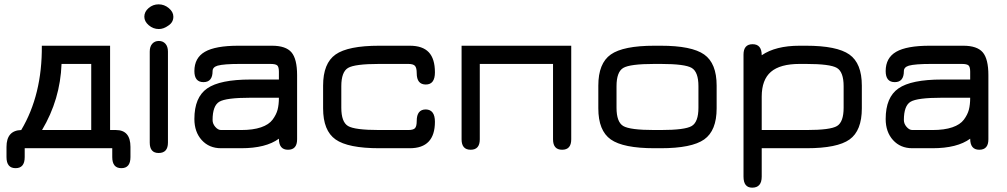

<svg xmlns="http://www.w3.org/2000/svg" viewBox="-20 -678 4646 886"><path d="M94 6V47Q94 98 52 98Q10 98 10 47V0Q10 -76 78 -78Q175 -241 173 -467H488V-78H515Q582 -78 582 0V47Q582 98 540 98Q498 98 498 47V6ZM401 -383H264Q258 -219 174 -78H401Z M757 -560Q735 -544 713 -544Q687 -544 666.5 -561.5Q646 -579 646 -601Q646 -624 666 -641Q686 -658 712 -658Q738 -658 759 -640.5Q780 -623 780 -601Q780 -575 757 -560ZM671 -20V-440Q671 -463 682.5 -476Q694 -489 713 -489Q732 -489 743.5 -476Q755 -463 755 -440V-20Q755 28 712 28Q671 28 671 -20Z M1136 -311H1267V-347Q1267 -369 1259.5 -376Q1252 -383 1228 -383H1087Q1013 -383 984 -375Q961 -368 961 -350Q961 -299 919 -299Q877 -299 877 -350Q877 -411 925.5 -439Q974 -467 1080 -467H1235Q1299 -467 1325 -436.5Q1351 -406 1351 -331V-35Q1351 13 1309 13Q1267 13 1267 -38Q1207 6 1093 6H1000Q945 6 911 -31.5Q877 -69 877 -129Q877 -229 936 -270Q995 -311 1136 -311ZM1093 -78Q1148 -78 1184.5 -90.5Q1221 -103 1238 -126Q1255 -149 1261 -172Q1267 -195 1267 -227H1136Q1023 -227 992 -208.5Q961 -190 961 -124Q961 -107 973.5 -92.5Q986 -78 1000 -78Z M1871 6H1730Q1586 6 1528.5 -34.5Q1471 -75 1471 -178V-283Q1471 -386 1528.5 -426.5Q1586 -467 1730 -467H1871Q1930 -467 1958.5 -437Q1987 -407 1987 -344Q1987 -288 1945 -288Q1903 -288 1903 -340Q1903 -365 1895 -374Q1887 -383 1864 -383H1730Q1617 -383 1586 -364.5Q1555 -346 1555 -280V-181Q1555 -115 1586 -96.5Q1617 -78 1730 -78H1864Q1887 -78 1895 -86.5Q1903 -95 1903 -120Q1903 -173 1945 -173Q1987 -172 1987 -116Q1987 6 1871 6Z M2110 -35V-467H2616V-35Q2616 13 2574 13Q2532 13 2532 -35V-383H2194V-35Q2194 13 2152 13Q2110 13 2110 -35Z M3029 6H3000Q2856 6 2798.5 -34.5Q2741 -75 2741 -178V-283Q2741 -386 2798.5 -426.5Q2856 -467 3000 -467H3029Q3172 -467 3229.5 -426.5Q3287 -386 3287 -283V-178Q3287 -75 3229.5 -34.5Q3172 6 3029 6ZM3000 -78H3029Q3141 -78 3172 -96.5Q3203 -115 3203 -181V-280Q3203 -346 3172 -364.5Q3141 -383 3029 -383H3000Q2887 -383 2856 -364.5Q2825 -346 2825 -280V-181Q2825 -115 2856 -96.5Q2887 -78 3000 -78Z M3957 -283V-178Q3957 -75 3900.5 -34.5Q3844 6 3702 6H3495V137Q3495 188 3451 188Q3411 188 3411 137V-426Q3411 -474 3453 -474Q3495 -474 3495 -423Q3559 -467 3670 -467H3699Q3842 -467 3899.5 -426.5Q3957 -386 3957 -283ZM3873 -181V-280Q3873 -346 3842 -364.5Q3811 -383 3699 -383H3670Q3580 -383 3537.5 -346.5Q3495 -310 3495 -232V-78H3702Q3812 -78 3842.5 -96.5Q3873 -115 3873 -181Z M4326 -311H4457V-347Q4457 -369 4449.5 -376Q4442 -383 4418 -383H4277Q4203 -383 4174 -375Q4151 -368 4151 -350Q4151 -299 4109 -299Q4067 -299 4067 -350Q4067 -411 4115.5 -439Q4164 -467 4270 -467H4425Q4489 -467 4515 -436.5Q4541 -406 4541 -331V-35Q4541 13 4499 13Q4457 13 4457 -38Q4397 6 4283 6H4190Q4135 6 4101 -31.5Q4067 -69 4067 -129Q4067 -229 4126 -270Q4185 -311 4326 -311ZM4283 -78Q4338 -78 4374.5 -90.5Q4411 -103 4428 -126Q4445 -149 4451 -172Q4457 -195 4457 -227H4326Q4213 -227 4182 -208.5Q4151 -190 4151 -124Q4151 -107 4163.5 -92.5Q4176 -78 4190 -78Z"/></svg>

Font: Jura
Style: Bold
Weight: 700
Designer: Daniel Johnson, Alexei Vanyashin
Foundry: Daniel Johnson
Version: Version 5.103